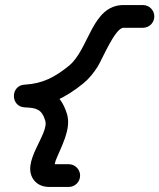

<svg xmlns="http://www.w3.org/2000/svg" viewBox="-20 -606 631 760"><path d="M545.8 -586C545.8 -586 545.8 -586 545.8 -586C520.2 -586 494.5 -586 468.8 -586C343.1 -586 333.1 -411.2 253.1 -345.8C253.1 -345.8 253.2 -345.9 253.2 -345.9C253.2 -345.9 253.3 -346 253.3 -346C197.6 -300.9 149.6 -274.9 77.5 -270.9C49 -269.4 34.9 -247.5 35 -225.7C35.1 -204 49.5 -182.3 78 -181C124.3 -179 145.3 -174.1 159.3 -128C159.3 -128 159.2 -128.1 159.2 -128.2C159.1 -128.3 159.1 -128.4 159.1 -128.4C175 -73.9 59.1 37.1 114.9 107.8C129.7 126.4 152 134 175.1 134C200.8 134 226.4 134 252.1 134C276.9 134 297.1 113.8 297.1 89C297.1 64.1 276.9 44 252.1 44C252.1 44 252.1 44 252.1 44C226.4 44 200.8 44 175.1 44C172.6 44 173.3 43.7 174.3 44.1C180.9 46.4 185.6 50.7 188.7 57C194.5 68.4 196.2 40.2 200.3 29.7C221.5 -24.4 262.9 -93.9 245.5 -153.6C245.5 -153.6 245.5 -153.7 245.5 -153.8C245.4 -153.9 245.4 -154 245.4 -154C220.1 -237.7 165.8 -267.3 81.9 -271C53.4 -272.2 39.3 -248.9 39.5 -225.8C39.6 -202.6 54 -179.5 82.4 -181.1C173.6 -186.1 239.6 -219.1 309.9 -276C309.9 -276 309.9 -276.1 310 -276.1C310 -276.1 310.1 -276.2 310.1 -276.2C332.7 -294.7 351 -317.7 366.6 -342.3C384.7 -370.9 435.4 -496 468.8 -496C494.5 -496 520.2 -496 545.8 -496C570.7 -496 590.8 -516.1 590.8 -541C590.8 -565.8 570.7 -586 545.8 -586Z"/></svg>

Font: FRB American Cursive Guidelines Black
Style: Bold Italic
Weight: 900
Italic angle: -25°
Version: Version 2.0;Modular Font Editor K font №1